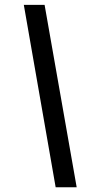

<svg xmlns="http://www.w3.org/2000/svg" viewBox="-20 -743 390 790"><path d="M209 27.5 78 -723H163.5L295.5 27.5Z"/></svg>

Font: Public Sans SemiBold
Style: Italic
Weight: 600
Italic angle: -8°
Designer: The Public Sans project authors (U.S. Web Design System). Libre Franklin designed by Pablo Impallari and Rodrigo Fuenzal
Version: Version 1.007; ttfautohint (v1.8.1) -l 8 -r 50 -G 200 -x 14 